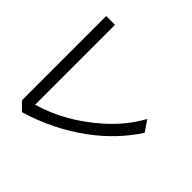

<svg xmlns="http://www.w3.org/2000/svg" viewBox="-199 -1013 1267 1267"><g transform="rotate(45 435.0 -379.0)"><path d="M108.9 -799.8H190.9V-54.2Q405.8 -116.2 591.8 -279.3Q711.9 -384.3 780.8 -511.2L833 -434.1Q731.4 -277.8 572.8 -160.2Q389.6 -24.9 164.1 42L108.9 -13.2Z"/></g></svg>

Font: FORM UDPGothic
Style: Regular
Weight: 400
Foundry: Pronama LLC
Version: Version 1.05101